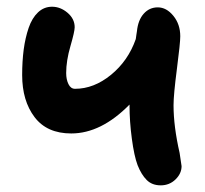

<svg xmlns="http://www.w3.org/2000/svg" viewBox="-20 -560 611 571"><path d="M191.9 -163.1Q119.6 -163.1 82.8 -211.7Q45.9 -260.3 45.9 -336.9Q45.9 -377.9 50.5 -412.8Q55.2 -447.8 65.2 -477.1Q75.2 -506.3 93 -523.2Q110.8 -540 134.8 -540Q159.7 -540 180.9 -522Q202.1 -503.9 202.1 -479Q202.1 -466.3 189.5 -422.9Q176.8 -379.4 176.8 -342.8Q176.8 -323.7 183.6 -309.8Q190.4 -295.9 203.1 -295.9Q259.3 -295.9 310.3 -337.6Q361.3 -379.4 383.8 -443.8Q384.3 -449.2 385.7 -457.3Q387.2 -465.3 387.2 -466.8Q390.6 -500.5 407.5 -519.3Q424.3 -538.1 449.2 -538.1Q475.1 -538.1 495.6 -512.9Q516.1 -487.8 516.1 -452.1Q516.1 -432.1 506.1 -355Q496.1 -277.8 496.1 -247.1Q496.1 -184.1 514.2 -105Q520 -68.8 520 -65.9Q520 -43.9 502 -26.4Q483.9 -8.8 458 -8.8Q432.1 -8.8 416.3 -24.7Q400.4 -40.5 389.2 -68.8Q378.9 -96.2 372.1 -147.5Q365.2 -198.7 365.2 -247.1V-249Q280.8 -163.1 191.9 -163.1Z"/></svg>

Font: Shantell Sans Bouncy
Style: Regular
Weight: 600
Designer: Stephen Nixon, Anya Danilova, Shantell Martin
Foundry: Arrow Type
Version: Version 1.006;[9816181b4]